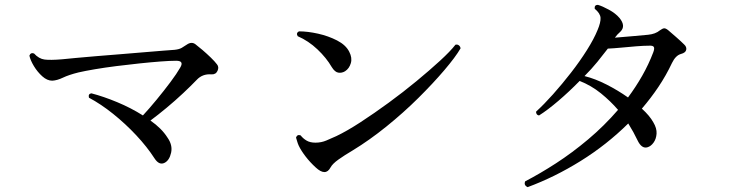

<svg xmlns="http://www.w3.org/2000/svg" viewBox="-20 -757 3040 790"><path d="M657 -87Q635 -76 616 -105Q585 -153 540.5 -200.5Q496 -248 445.5 -288.5Q395 -329 346 -355Q342 -371 356 -373Q406 -360 462.5 -336.5Q519 -313 568 -282Q594 -310 624.5 -347Q655 -384 681.5 -419.5Q708 -455 721 -478Q739 -507 705 -507Q680 -507 640.5 -504Q601 -501 553.5 -496Q506 -491 458.5 -485Q411 -479 370 -472Q329 -465 303 -459Q263 -449 239 -437.5Q215 -426 195 -425Q174 -425 154 -443Q134 -461 119.5 -485Q105 -509 101 -528Q106 -542 120 -537Q140 -515 163.5 -512Q187 -509 235 -513Q254 -515 291.5 -518.5Q329 -522 377 -526Q425 -530 476 -534Q527 -538 572.5 -542Q618 -546 651.5 -548.5Q685 -551 698 -552Q717 -554 727.5 -560Q738 -566 748 -573Q768 -587 784 -575Q796 -566 813.5 -551Q831 -536 847.5 -520Q864 -504 873 -492Q882 -481 875 -465.5Q868 -450 850 -451Q813 -454 789 -428Q766 -404 733.5 -373.5Q701 -343 665.5 -313.5Q630 -284 599 -261Q622 -245 639.5 -227.5Q657 -210 669 -191Q691 -160 684 -128.5Q677 -97 657 -87Z M1279 -68Q1256 -89 1237.5 -113Q1219 -137 1209 -158Q1205 -167 1202.5 -176Q1200 -185 1198 -191Q1203 -205 1217 -200Q1227 -187 1241.5 -178.5Q1256 -170 1278 -170Q1302 -170 1323 -179Q1344 -188 1364 -197Q1408 -218 1464 -254.5Q1520 -291 1579.5 -334.5Q1639 -378 1693.5 -423Q1748 -468 1790.5 -507Q1833 -546 1854 -573Q1862 -575 1868 -570.5Q1874 -566 1875 -558Q1854 -522 1808 -468Q1762 -414 1701 -353.5Q1640 -293 1570 -236.5Q1500 -180 1431 -138Q1397 -118 1372.5 -100.5Q1348 -83 1340 -68Q1320 -30 1279 -68ZM1400 -464Q1387 -456 1372.5 -458Q1358 -460 1345 -481Q1323 -519 1286 -554Q1249 -589 1205 -608Q1197 -621 1210 -628Q1246 -628 1288.5 -618.5Q1331 -609 1367 -590.5Q1403 -572 1417 -544Q1430 -519 1423.5 -497Q1417 -475 1400 -464Z M2151 13Q2134 5 2141 -11Q2201 -42 2267.5 -85Q2334 -128 2400 -183.5Q2466 -239 2523 -305Q2492 -341 2452.5 -373Q2413 -405 2365 -424Q2322 -380 2277.5 -342Q2233 -304 2198 -282Q2191 -283 2188 -288Q2185 -293 2186 -298Q2218 -327 2255.5 -369Q2293 -411 2329.5 -458Q2366 -505 2395 -551Q2424 -597 2439 -634Q2452 -665 2451 -683.5Q2450 -702 2427 -721Q2425 -737 2440 -737Q2458 -732 2485.5 -717Q2513 -702 2529 -683Q2556 -650 2533 -627Q2525 -620 2520 -614.5Q2515 -609 2510 -602Q2547 -605 2587 -608.5Q2627 -612 2647 -614Q2677 -617 2695 -632Q2706 -640 2712.5 -640.5Q2719 -641 2729 -633Q2741 -623 2762 -604.5Q2783 -586 2795 -574Q2806 -564 2803.5 -552Q2801 -540 2782 -535Q2760 -529 2745 -498Q2721 -447 2689.5 -400Q2658 -353 2621 -310Q2653 -281 2668 -254Q2683 -229 2681.5 -207Q2680 -185 2669 -170Q2658 -155 2644 -151Q2620 -144 2603 -180Q2588 -212 2565 -249Q2476 -161 2369 -94.5Q2262 -28 2151 13ZM2564 -356Q2596 -399 2622.5 -445.5Q2649 -492 2668 -542Q2674 -558 2670 -564Q2666 -570 2651 -569Q2629 -569 2598 -566.5Q2567 -564 2536 -561Q2505 -558 2481 -557Q2462 -532 2438 -502.5Q2414 -473 2385 -444Q2429 -433 2476 -409Q2523 -385 2564 -356Z"/></svg>

Font: Zen Old Mincho Medium
Style: Regular
Weight: 500
Designer: Yoshimichi Ohira
Foundry: Positype
Version: Version 1.500